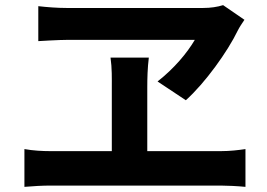

<svg xmlns="http://www.w3.org/2000/svg" viewBox="-20 -739 1040 747"><path d="M738 -584C708 -533 658 -473 593 -422L703 -349C778 -416 866 -539 905 -620C912 -634 921 -647 931 -662L848 -719C826 -712 799 -708 771 -708H238C204 -708 163 -711 129 -715V-579C129 -579 208 -584 247 -584ZM553 -151V-399C553 -434 554 -474 559 -515H410C416 -474 415 -433 415 -400V-151H176C145 -151 108 -153 75 -159V-12C110 -15 146 -17 176 -17H839C863 -17 905 -15 935 -12V-159C908 -155 875 -151 839 -151Z"/></svg>

Font: Noto Sans T Chinese Bold
Style: Bold
Weight: 700
Designer: Ryoko NISHIZUKA (kana & ideographs); Paul D. Hunt (Latin, Greek & Cyrillic); Wenlong ZHANG (bopomofo); Sandoll Communica
Foundry: Adobe Systems Incorporated
Version: Version 1.000;PS 1;hotconv 1.0.78;makeotf.lib2.5.61930